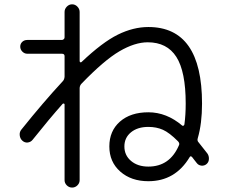

<svg xmlns="http://www.w3.org/2000/svg" viewBox="-20 -807 1040 884"><path d="M803.7 -137.7Q808.6 -146.5 799.8 -156.2Q759.8 -196.3 730 -209.5Q700.2 -222.7 663.1 -222.7Q613.3 -222.7 583 -197.8Q552.7 -172.9 552.7 -132.8Q552.7 -91.8 583.5 -65.9Q614.3 -40 663.1 -40Q761.7 -40 803.7 -137.7ZM129.9 -163.1Q121.1 -152.3 107.4 -150.9Q93.8 -149.4 83 -159.2Q72.3 -168.9 70.8 -184.1Q69.3 -199.2 78.1 -210Q180.7 -337.9 268.6 -432.6Q276.4 -440.4 277.3 -454.1V-548.8Q277.3 -559.6 264.6 -559.6H105.5Q92.8 -559.6 83 -569.3Q73.2 -579.1 73.2 -592.3Q73.2 -605.5 82.5 -614.3Q91.8 -623 105.5 -623H264.6Q269.5 -623 273.4 -626.5Q277.3 -629.9 277.3 -634.8V-752Q277.3 -765.6 287.6 -776.4Q297.9 -787.1 312 -787.1Q326.2 -787.1 336.4 -776.4Q346.7 -765.6 346.7 -752V-525.4Q346.7 -522.5 349.6 -520.5Q352.5 -518.6 355.5 -521.5Q451.2 -612.3 522.5 -647.5Q593.8 -682.6 663.1 -682.6Q910.2 -682.6 910.2 -330.1Q910.2 -238.3 890.6 -170.9Q886.7 -159.2 894.5 -151.4Q905.3 -138.7 934.6 -100.6Q942.4 -89.8 941.9 -75.2Q941.4 -60.5 931.2 -51.8Q920.9 -43 907.2 -44.4Q893.6 -45.9 885.7 -56.6Q881.8 -61.5 874.5 -70.8Q867.2 -80.1 864.3 -84Q857.4 -90.8 853.5 -84Q787.1 27.3 663.1 27.3Q584 27.3 533.7 -17.1Q483.4 -61.5 483.4 -132.8Q483.4 -204.1 532.2 -247.1Q581.1 -290 663.1 -290Q747.1 -290 819.3 -228.5Q822.3 -226.6 825.2 -228.5Q828.1 -230.5 829.1 -234.4Q835 -278.3 835 -330.1Q835 -477.5 792 -544.9Q749 -612.3 660.2 -612.3Q600.6 -612.3 529.8 -570.8Q459 -529.3 355.5 -421.9Q347.7 -414.1 346.7 -402.3V22.5Q346.7 36.1 336.4 46.4Q326.2 56.6 312 56.6Q297.9 56.6 287.6 46.4Q277.3 36.1 277.3 22.5V-326.2Q277.3 -329.1 274.4 -330.1Q271.5 -331.1 268.6 -329.1Q207 -259.8 129.9 -163.1Z"/></svg>

Font: Rounded-X Mgen+ 1m regular
Style: Regular
Weight: 400
Designer: [Source Han Sans]
Ryoko NISHIZUKA  (kana & ideographs); Paul D. Hunt (Latin, Greek & Cyrillic); Wenlong ZHANG  (bopomofo
Version: Version 1.059.20150602